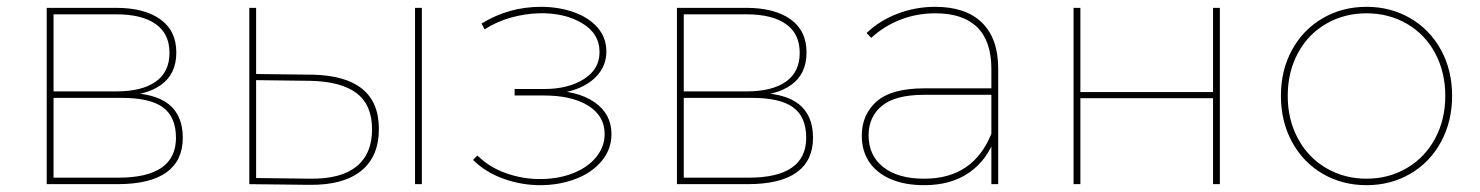

<svg xmlns="http://www.w3.org/2000/svg" viewBox="-20 -540 4341 563"><path d="M117 -517H320Q403 -517 450 -483.5Q497 -450 497 -386Q497 -323 452 -291Q407 -259 330 -259L343 -268Q432 -268 474 -235Q516 -202 516 -136Q516 -69 468 -34.5Q420 0 324 0H117ZM496 -136Q496 -197 458 -225Q420 -253 337 -253H137V-19H327Q496 -19 496 -136ZM477 -385Q477 -441 436.5 -469.5Q396 -498 321 -498H137V-272H321Q396 -272 436.5 -300.5Q477 -329 477 -385Z M711 0V-517H731V-323L897 -321Q993 -319 1042 -279.5Q1091 -240 1091 -162Q1091 -81 1039 -39Q987 3 888 2ZM1071 -161Q1071 -232 1026 -266.5Q981 -301 890 -303L731 -305V-18L890 -16Q980 -15 1025.5 -52Q1071 -89 1071 -161ZM1197 -517H1217V0H1197Z M1367 -71 1380 -84Q1415 -49 1465.5 -31.5Q1516 -14 1569 -15Q1622 -16 1664 -33.5Q1706 -51 1729.5 -81Q1753 -111 1753 -147Q1753 -200 1705 -230Q1657 -260 1575 -260H1489V-279H1576Q1646 -279 1692 -308Q1738 -337 1738 -387Q1738 -442 1686 -472.5Q1634 -503 1560 -501Q1520 -500 1478.5 -488.5Q1437 -477 1401 -454L1392 -471Q1472 -520 1566 -520Q1618 -520 1662 -504.5Q1706 -489 1732 -459.5Q1758 -430 1758 -389Q1758 -351 1734.5 -322.5Q1711 -294 1670.5 -279Q1630 -264 1581 -264L1584 -275Q1673 -275 1723 -240.5Q1773 -206 1773 -147Q1773 -102 1744 -67.5Q1715 -33 1667 -15Q1619 3 1564 3Q1510 3 1457.5 -15.5Q1405 -34 1367 -71Z M1965 -517H2168Q2251 -517 2298 -483.5Q2345 -450 2345 -386Q2345 -323 2300 -291Q2255 -259 2178 -259L2191 -268Q2280 -268 2322 -235Q2364 -202 2364 -136Q2364 -69 2316 -34.5Q2268 0 2172 0H1965ZM2344 -136Q2344 -197 2306 -225Q2268 -253 2185 -253H1985V-19H2175Q2344 -19 2344 -136ZM2325 -385Q2325 -441 2284.5 -469.5Q2244 -498 2169 -498H1985V-272H2169Q2244 -272 2284.5 -300.5Q2325 -329 2325 -385Z M2887 -123V-140V-338Q2887 -419 2845.5 -460Q2804 -501 2723 -501Q2667 -501 2618.5 -481.5Q2570 -462 2535 -429L2521 -443Q2558 -479 2611 -499.5Q2664 -520 2722 -520Q2812 -520 2859.5 -473.5Q2907 -427 2907 -339V0H2887ZM2507 -142Q2507 -204 2550.5 -242.5Q2594 -281 2691 -281H2898V-262H2690Q2606 -262 2566.5 -230Q2527 -198 2527 -143Q2527 -84 2570 -50Q2613 -16 2690 -16Q2763 -16 2812 -49.5Q2861 -83 2887 -148L2897 -135Q2875 -71 2822 -34Q2769 3 2690 3Q2633 3 2591.5 -15Q2550 -33 2528.5 -65.5Q2507 -98 2507 -142Z M3128 -517H3148V-270H3537V-517H3557V0H3537V-252H3148V0H3128Z M3736 -259Q3736 -334 3768.5 -393.5Q3801 -453 3858.5 -486.5Q3916 -520 3987 -520Q4058 -520 4115.5 -486.5Q4173 -453 4205.5 -393.5Q4238 -334 4238 -259Q4238 -184 4205.5 -124Q4173 -64 4115.5 -30.5Q4058 3 3987 3Q3916 3 3858.5 -30.5Q3801 -64 3768.5 -124Q3736 -184 3736 -259ZM4218 -259Q4218 -329 4188 -384.5Q4158 -440 4105 -470.5Q4052 -501 3987 -501Q3922 -501 3869 -470.5Q3816 -440 3786 -384.5Q3756 -329 3756 -259Q3756 -189 3786 -133.5Q3816 -78 3869 -47Q3922 -16 3987 -16Q4052 -16 4105 -47Q4158 -78 4188 -133.5Q4218 -189 4218 -259Z"/></svg>

Font: iiserrat Thin
Style: Regular
Weight: 100
Designer: Akira Ohta
Foundry: Akira Ohta
Version: Version 1.200;Glyphs 3.3.1 (3343)